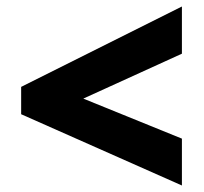

<svg xmlns="http://www.w3.org/2000/svg" viewBox="-20 -657 626 590"><path d="M539 -87V-231L236 -354L539 -492V-637L45 -390V-306Z"/></svg>

Font: Noto Sans Lao UI Blk
Style: Regular
Weight: 900
Designer: Monotype Design Team
Foundry: Monotype Imaging Inc.
Version: Version 2.000